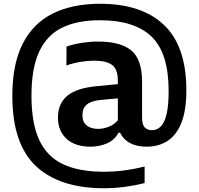

<svg xmlns="http://www.w3.org/2000/svg" viewBox="-20 -769 1054 1019"><path d="M530.5 230Q296 230 170.8 112.5Q45.5 -5 45.5 -260Q45.5 -429.5 100.8 -537.5Q156 -645.5 260 -697.2Q364 -749 511 -749Q733 -749 851 -635.8Q969 -522.5 969 -291Q969 -181.5 942 -115.5Q915 -49.5 867.5 -20Q820 9.5 759 9.5Q654.5 9.5 617 -64.5H609Q588 -25.5 547.5 -8Q507 9.5 460 9.5Q379 9.5 333.2 -32.2Q287.5 -74 287.5 -145Q287.5 -220 338.2 -261.5Q389 -303 501.5 -312.5L605.5 -322.5V-340.5Q605.5 -401.5 575.2 -424.2Q545 -447 479 -447Q447 -447 408 -440.8Q369 -434.5 332.5 -421.5L333 -522Q370.5 -535 415.2 -541.8Q460 -548.5 500.5 -548.5Q619 -548.5 676.5 -501.5Q734 -454.5 734 -335V-145Q734 -109 747.5 -93.5Q761 -78 787 -78Q811.5 -78 831.5 -96Q851.5 -114 863.2 -159.5Q875 -205 875 -286.5Q875 -487 784.8 -574.2Q694.5 -661.5 511 -661.5Q389.5 -661.5 308.8 -621.8Q228 -582 187.5 -493.8Q147 -405.5 147 -261Q147 -114.5 188.2 -26Q229.5 62.5 314.5 102.5Q399.5 142.5 530.5 142.5Q586.5 142.5 639.5 135.5Q692.5 128.5 747.5 114.5V202.5Q696.5 215.5 641.8 222.8Q587 230 530.5 230ZM417.5 -158.5Q417.5 -121.5 439.8 -103.2Q462 -85 501 -85Q526.5 -85 555.2 -95.5Q584 -106 605.5 -130.5V-247L513.5 -238.5Q464 -233.5 440.8 -214.2Q417.5 -195 417.5 -158.5Z"/></svg>

Font: Encode Sans SmBold
Style: Regular
Weight: 600
Designer: Multiple Designers
Foundry: Impallari Type
Version: Version 3.002; ttfautohint (v1.8.3) -l 8 -r 50 -G 200 -x 14 